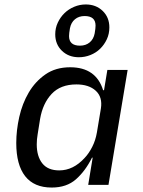

<svg xmlns="http://www.w3.org/2000/svg" viewBox="-20 -830 640 862"><path d="M376 0 396 -122H393Q363 -62 321 -25Q279 12 212 12Q133 12 93 -39Q53 -90 53 -188Q53 -245 66.5 -305Q80 -365 109 -414.5Q138 -464 184 -496Q230 -528 295 -528Q411 -528 443 -425H447L462 -516H553L467 0ZM246 -65Q309 -65 360 -121Q379 -141 394 -170.5Q409 -200 415 -235L433 -343Q441 -394 410 -422.5Q379 -451 323 -451Q252 -451 212 -408.5Q172 -366 160 -296L149 -227Q145 -204 145 -182Q145 -128 170 -96.5Q195 -65 246 -65ZM334 -573Q288 -573 258 -602Q228 -631 228 -676Q228 -704 239.5 -728.5Q251 -753 269.5 -771Q288 -789 313 -799.5Q338 -810 365 -810Q411 -810 441 -781Q471 -752 471 -707Q471 -678 459.5 -653.5Q448 -629 429.5 -611Q411 -593 386 -583Q361 -573 334 -573ZM339 -625Q365 -625 382.5 -639.5Q400 -654 405 -680Q409 -703 409 -715Q409 -758 360 -758Q334 -758 316.5 -743.5Q299 -729 294 -703Q290 -680 290 -668Q290 -625 339 -625Z"/></svg>

Font: IBM Plex Mono Text
Style: Italic
Weight: 450
Italic angle: -9°
Monospace: yes
Designer: Mike Abbink, Paul van der Laan, Pieter van Rosmalen
Foundry: Bold Monday
Version: Version 2.1